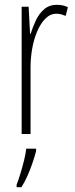

<svg xmlns="http://www.w3.org/2000/svg" viewBox="-20 -557 311 798"><path d="M216 -537Q227 -537 239 -535Q251 -533 262 -527L253 -491Q246 -494 236 -497Q226 -500 215 -500Q189 -500 169 -480Q149 -460 135 -427.5Q121 -395 114 -356Q107 -317 107 -278V0H70V-529H99L105 -416H107Q116 -444 129 -472Q142 -500 163.5 -518.5Q185 -537 216 -537ZM130 71Q124 94 115 120.5Q106 147 94.5 173Q83 199 69 221H49V211Q56 193 64.5 165.5Q73 138 80 109.5Q87 81 89 61H130Z"/></svg>

Font: Noto Sans Khmer ExtraCondensed ExtraLight
Style: Regular
Weight: 250
Width: 2
Designer: Danh Hong and the Monotype Design Team
Foundry: Monotype Imaging Inc.
Version: Version 2.004